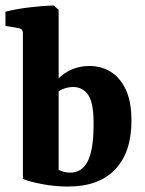

<svg xmlns="http://www.w3.org/2000/svg" viewBox="-29 -675 532 704"><path d="M55 -552Q55 -570 38 -572L-9 -580V-632Q29 -642 79.5 -648Q130 -654 168 -655L186 -639V-52Q194 -48 205 -45Q216 -42 229 -42Q270 -42 291.5 -81.5Q313 -121 314 -208Q316 -293 296 -324.5Q276 -356 239 -356Q223 -356 205.5 -350Q188 -344 174 -330L163 -359Q185 -394 220.5 -413.5Q256 -433 299 -433Q343 -433 377.5 -411.5Q412 -390 432.5 -346Q453 -302 453 -232Q453 -117 393.5 -54Q334 9 220 9Q172 9 125 0Q78 -9 55 -19Z"/></svg>

Font: Yrsa
Style: Regular
Weight: 400
Designer: Anna Giedrys (Yrsa+Rasa design), David Brezina (Yrsa art-direction, Rasa art-direction, design)
Foundry: Rosetta Type Foundry
Version: Version 2.004